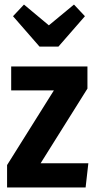

<svg xmlns="http://www.w3.org/2000/svg" viewBox="-20 -821 418 841"><path d="M363 -433 158 -106H367L355 0H11V-98L216 -425H29V-530H363ZM352 -750 236 -617H153L37 -750L85 -801L194 -710L304 -801Z"/></svg>

Font: Fira Sans Compressed SemiBold
Style: Regular
Weight: 600
Width: 1
Designer: bBox Type GmbH & Carrois Corporate GbR & Edenspiekermann AG
Foundry: bBox Type GmbH & Carrois Corporate GbR & Edenspiekermann AG
Version: Version 4.301